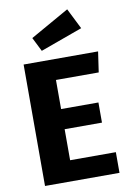

<svg xmlns="http://www.w3.org/2000/svg" viewBox="-102 -1018 730 1079"><g transform="rotate(-10 263.0 -478.0)"><path d="M473 -576H229V-410H442V-295H229V-118H490V0H65V-693H490ZM419 -838 179 -751 139 -831 360 -956Z"/></g></svg>

Font: Fira Sans BGR
Style: Bold
Weight: 700
Designer: bBox Type GmbH & Carrois Corporate GbR & Edenspiekermann AG
Foundry: bBox Type GmbH & Carrois Corporate GbR & Edenspiekermann AG
Version: Version 4.301